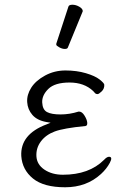

<svg xmlns="http://www.w3.org/2000/svg" viewBox="-20 -779 540 812"><path d="M246 -40Q357 -40 420 -103Q432 -116 441 -116Q458 -116 444.5 -90.5Q431 -65 407 -43Q346 13 255.5 13Q165 13 119.5 -24Q74 -61 70 -119Q65 -211 177 -253L194 -260L176 -263Q137 -270 117 -293Q97 -316 95 -347Q93 -378 112 -408Q131 -438 170.5 -459.5Q210 -481 257 -481Q304 -481 343 -469.5Q382 -458 401 -443Q420 -428 421 -421Q422 -404 410 -392.5Q398 -381 392.5 -381Q387 -381 383 -384L374 -394Q336 -430 274 -430Q212 -430 184.5 -403Q157 -376 158.5 -345.5Q160 -315 179 -305Q198 -295 236 -295Q274 -295 312 -307H315Q327 -307 337.5 -290Q348 -273 349 -260Q350 -247 341 -246Q249 -237 211.5 -223Q174 -209 153 -181Q132 -153 134 -118Q136 -83 168 -61.5Q200 -40 246 -40ZM267 -578Q265 -572 254 -572Q243 -572 230.5 -579Q218 -586 218 -590V-594L269 -750Q271 -759 286 -759Q301 -759 315.5 -750.5Q330 -742 330 -732Q330 -730 329 -729Z"/></svg>

Font: LXGW WenKai Mono TC Light
Style: Regular
Weight: 300
Designer: LXGW / Fontworks Inc.
Foundry: LXGW / Fontworks Inc.
Version: Version 1.330